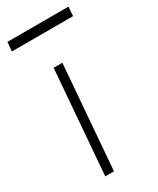

<svg xmlns="http://www.w3.org/2000/svg" viewBox="-188 -746 658 801"><g transform="rotate(-30 141.0 -345.0)"><path d="M109 -500H151L111 0H69ZM-4 -690H290L287 -646H-8Z"/></g></svg>

Font: Muli ExtraLight
Style: Italic
Weight: 275
Italic angle: -4.541°
Designer: Vernon Adams
Foundry: Vernon Adams
Version: Version 2.001